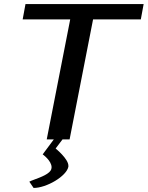

<svg xmlns="http://www.w3.org/2000/svg" viewBox="-20 -689 730 949"><path d="M92 -593H327L211 0H246L191 74C191 74 235 105 235 138C235 140 234 143 234 145C229 170 181 187 146 200C137 203 131 206 125 209L146 240C210 240 309 182 318 135V130C318 96 255 45 255 45L289 0H324L440 -593H676L690 -669H106Z"/></svg>

Font: KpSans
Style: BoldItalic
Weight: 700
Italic angle: -11°
Version: Version 0.66